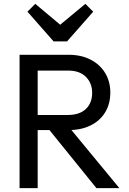

<svg xmlns="http://www.w3.org/2000/svg" viewBox="-20 -979 670 999"><path d="M145 -302.2V-380.8H333.2Q393.8 -380.8 426.6 -411.8Q459.5 -442.8 459.5 -496.2Q459.5 -546.2 427 -579Q394.5 -611.8 334 -611.8H145V-694H336.5Q402.8 -694 451.8 -668.5Q500.8 -643 527.4 -598.8Q554 -554.5 554 -497.8Q554 -438.8 527.4 -394.9Q500.8 -351 451.8 -326.6Q402.8 -302.2 336.5 -302.2ZM81.8 0V-694H176V0ZM481.8 0 230.2 -311 319.2 -341.8 601.2 0ZM424.2 -959 465 -918.2 328.8 -763.5H259L122.8 -918.2L163.5 -959L323.8 -824.8L263.2 -825.5Z"/></svg>

Font: Outfit Thin
Style: Regular
Weight: 100
Designer: Rodrigo Fuenzalida
Foundry: fragTYPE
Version: Version 1.100;gftools[0.9.27]